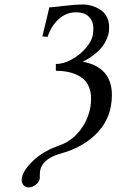

<svg xmlns="http://www.w3.org/2000/svg" viewBox="-20 -678 519 843"><path d="M106 145Q93.3 145 84.2 136Q75.2 127 75.2 111.8Q75.2 106 76.2 103Q81.5 70.3 125 28.1Q168.5 -14.2 242.2 -40Q303.7 -62 341.8 -120.1Q379.9 -178.2 379.9 -245.1Q379.9 -278.3 367.9 -302.5Q356 -326.7 334.2 -340.3Q312.5 -354 285.4 -360.6Q258.3 -367.2 225.1 -367.2V-397Q258.8 -397 295.7 -417.5Q332.5 -438 357.9 -468.3Q383.3 -498.5 388.2 -526.9Q390.1 -546.4 390.1 -551.8Q390.1 -578.6 377.7 -595.7Q365.2 -612.8 349.1 -618.4Q333 -624 313 -624Q272 -624 238.8 -595Q205.6 -565.9 189 -516.1L166 -518.1L196.8 -646H202.1Q211.4 -646 260 -652.1Q308.6 -658.2 346.2 -658.2Q363.8 -658.2 382.3 -652.8Q400.9 -647.5 418.7 -636.7Q436.5 -626 447.8 -606Q459 -585.9 459 -560.1Q459 -544.9 458 -537.1Q453.1 -511.2 439 -488Q424.8 -464.8 406.2 -449Q387.7 -433.1 372.3 -423.1Q356.9 -413.1 342.8 -407.2Q471.2 -383.3 471.2 -261.2Q471.2 -163.6 409.7 -97.7Q348.1 -31.7 247.1 -3.9Q154.8 21.5 154.8 87.9V105Q151.9 121.6 136.5 133.3Q121.1 145 106 145Z"/></svg>

Font: Common Serif News
Style: Italic
Weight: 450
Italic angle: -12°
Designer: Philipp H. Poll, Khaled Hosny
Foundry: Stefan Peev, Context Ltd.
Version: Version 1.026